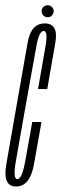

<svg xmlns="http://www.w3.org/2000/svg" viewBox="-41 -694 229 717"><path d="M19 2.5Q71 2.5 85.8 -80.5Q100.5 -163.5 114 -238.5H79.5Q66 -165.5 53.8 -95.2Q41.5 -25 24 -25Q6 -25 18.8 -95Q31.5 -165 55 -300.5Q84.5 -463.5 94.8 -521Q105 -578.5 122 -578.5Q139 -578.5 129 -521.2Q119 -464 101 -361.5H135.5Q153.5 -465 165.8 -535.8Q178 -606.5 126 -606.5Q75 -606.5 62.5 -536.2Q50 -466 21 -300.5Q-3 -162.5 -17.5 -80Q-32 2.5 19 2.5ZM137 -629.5Q146.5 -629.5 153 -636.5Q159.5 -643.5 159.5 -652.5Q159.5 -661.5 152.8 -668Q146 -674.5 137.5 -674.5Q128 -674.5 121.2 -668Q114.5 -661.5 114.5 -652.5Q114.5 -642.5 121.2 -636Q128 -629.5 137 -629.5Z"/></svg>

Font: Anybody UltraCondensed ExtraLight
Style: Italic
Weight: 250
Width: 1
Italic angle: -10°
Version: Version 1.113;gftools[0.9.25]